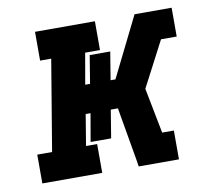

<svg xmlns="http://www.w3.org/2000/svg" viewBox="-64 -591 728 663"><g transform="rotate(-10 300.0 -260.0)"><path d="M33 0V-101H85L138 -419H99V-520H309V-419H257L238 -310H255L271 -408H343L327 -310H344L448 -520H578V-419H523L440 -260L471 -101H512V0H371L367 -25L335 -210H310L294 -112H222L239 -210H222L204 -101H243V0Z"/></g></svg>

Font: Iosevka Etoile Oblique
Style: Bold
Weight: 700
Italic angle: -9°
Designer: Belleve Invis
Foundry: Belleve Invis
Version: Version 15.5.2; ttfautohint (v1.8.4)